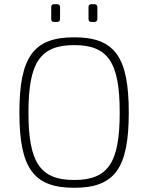

<svg xmlns="http://www.w3.org/2000/svg" viewBox="-20 -879 704 911"><path d="M251 -859H236C227 -859 223 -854 223 -845V-789C223 -780 227 -775 236 -775H251C260 -775 265 -780 265 -789V-845C265 -854 260 -859 251 -859ZM428 -859H413C404 -859 400 -854 400 -845V-789C400 -780 404 -775 413 -775H428C437 -775 442 -780 442 -789V-845C442 -854 437 -859 428 -859ZM332 -702C140 -702 72 -610 72 -345C72 -80 140 12 332 12C524 12 591 -80 591 -345C591 -610 524 -702 332 -702ZM332 -665C493 -665 548 -583 548 -345C548 -107 493 -25 332 -25C171 -25 115 -107 115 -345C115 -583 171 -665 332 -665Z"/></svg>

Font: Exo 2 Extra Light
Style: Regular
Weight: 250
Designer: Natanael Gama
Version: Version 1.001;PS 001.001;hotconv 1.0.88;makeotf.lib2.5.64775